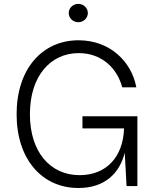

<svg xmlns="http://www.w3.org/2000/svg" viewBox="-20 -941 776 971"><path d="M376.5 9.8C512.2 9.8 585.4 -66.9 610.8 -168.5L620.1 0H674.8V-353H397V-291.5H607.4C602.5 -145.5 516.6 -55.2 382.3 -55.2C235.8 -55.2 131.3 -170.4 131.3 -363.3C131.3 -558.1 236.8 -672.4 377.9 -672.4C496.1 -672.4 572.8 -594.7 598.1 -499.5H669.4C646 -628.4 536.6 -737.3 377.4 -737.3C192.9 -737.3 64 -591.8 64 -363.3C64 -135.7 192.4 9.8 376.5 9.8ZM376 -828.6C402.3 -828.6 424.3 -849.1 424.3 -875C424.3 -900.9 402.3 -921.4 376 -921.4C349.6 -921.4 327.6 -900.9 327.6 -875C327.6 -849.1 349.6 -828.6 376 -828.6Z"/></svg>

Font: Raveo Light
Style: Regular
Weight: 300
Designer: Jakub Foglar, Rasmus Andersson (Inter)
Foundry: Jakubfoglar.com
Version: Version 1.100;Glyphs 3.2.3 (3260)